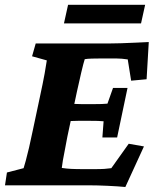

<svg xmlns="http://www.w3.org/2000/svg" viewBox="-30 -749 629 776"><path d="M476.6 6.8Q447.3 3.9 405.3 2Q363.3 0 330.1 0H-9.8L-2 -51.8L65.4 -69.3Q68.4 -78.1 74.2 -99.6Q80.1 -121.1 87.4 -152.3Q94.7 -183.6 102.5 -221.7L130.9 -355.5Q143.6 -414.1 150.4 -451.7Q157.2 -489.3 159.2 -504.9L99.6 -521.5L114.3 -573.2H405.3Q427.7 -573.2 458.5 -574.2Q489.3 -575.2 520.5 -576.7Q551.8 -578.1 571.3 -579.1L562.5 -428.7L500 -422.9L486.3 -508.8Q472.7 -510.7 462.4 -511.7Q452.1 -512.7 440.4 -512.7H377.9Q359.4 -512.7 341.3 -512.2Q323.2 -511.7 312.5 -509.8Q310.5 -503.9 306.6 -489.3Q302.7 -474.6 298.3 -455.6Q293.9 -436.5 289.6 -417Q285.2 -397.5 281.2 -379.9L242.2 -196.3Q238.3 -172.9 232.9 -147Q227.5 -121.1 224.1 -100.6Q220.7 -80.1 219.7 -70.3Q238.3 -67.4 257.8 -66.4Q277.3 -65.4 309.6 -65.4H349.6Q377.9 -65.4 392.1 -66.4Q406.2 -67.4 419.9 -69.3L490.2 -168L551.8 -157.2ZM383.8 -193.4 388.7 -258.8Q380.9 -259.8 365.7 -260.3Q350.6 -260.7 331.1 -260.7H287.1Q268.6 -260.7 253.4 -259.8Q238.3 -258.8 232.4 -257.8L248 -331.1Q253.9 -330.1 268.6 -329.1Q283.2 -328.1 301.8 -328.1H345.7Q365.2 -328.1 381.3 -328.6Q397.5 -329.1 404.3 -330.1L426.8 -393.6H485.4L443.4 -193.4ZM245.1 -729.5H556.6L540 -654.3H228.5Z"/></svg>

Font: Crimson Pro ExtraBold
Style: Italic
Weight: 800
Italic angle: -12°
Designer: Jacques Le Bailly
Foundry: Baron von Fonthausen
Version: Version 1.003